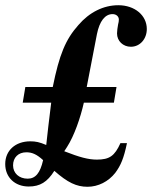

<svg xmlns="http://www.w3.org/2000/svg" viewBox="-52 -703 582 735"><path d="M45 -370 35 -310H144C134 -227 132 -214 125 -148C99 -159 85 -162 64 -162C7 -162 -32 -127 -32 -75C-32 -24 5 11 58 11C101 11 129 -6 156 -49C207 -4 241 12 283 12C324 12 363 -8 389 -41C410 -69 422 -97 434 -155H409C387 -106 367 -92 319 -92C286 -92 253 -101 194 -124L205 -141C232 -183 256 -252 269 -310H384L394 -370H280L319 -572C329 -622 350 -649 379 -649C393 -649 403 -640 403 -628C403 -623 402 -616 400 -609C398 -597 396 -585 396 -575C396 -546 419 -524 449 -524C484 -524 510 -554 510 -592C510 -644 464 -683 401 -683C344 -683 290 -656 248 -607C199 -552 175 -494 150 -370ZM113 -90C102 -41 84 -19 54 -19C21 -19 -2 -40 -2 -70C-2 -100 18 -120 49 -120C71 -120 89 -112 113 -90Z"/></svg>

Font: XITS
Style: Bold Italic
Weight: 700
Italic angle: -16.33°
Designer: MicroPress Inc., with final additions and corrections provided by Coen Hoffman, Elsevier (retired)
Version: Version 1.105